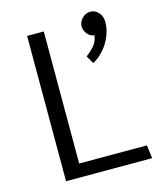

<svg xmlns="http://www.w3.org/2000/svg" viewBox="-108 -790 722 868"><g transform="rotate(-15 253.0 -356.0)"><path d="M488 -62H171V-680H93V0H496ZM397 -712Q382 -712 369.5 -704Q357 -696 349.5 -683.5Q342 -671 342 -657Q342 -645 348.5 -632.5Q355 -620 365.5 -612.5Q376 -605 388 -604Q384 -576 368 -557Q352 -538 329 -521L350 -484Q378 -499 401 -525Q424 -551 437.5 -584Q451 -617 451 -649Q451 -677 435 -694.5Q419 -712 397 -712Z"/></g></svg>

Font: Catamaran
Style: Regular
Weight: 400
Designer: Pria Ravichandran
Version: Version 2.000